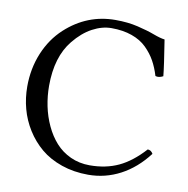

<svg xmlns="http://www.w3.org/2000/svg" viewBox="-76 -732 799 816"><g transform="rotate(10 323.0 -324.0)"><path d="M356.9 9.8Q294.4 9.8 241.5 -8.5Q188.5 -26.9 151.4 -58.1Q114.3 -89.4 88.1 -131.1Q62 -172.9 49.6 -219.2Q37.1 -265.6 37.1 -314.9Q37.1 -392.6 64.9 -459.7Q92.8 -526.9 143.1 -573.2Q235.8 -658.2 357.9 -658.2Q411.6 -658.2 454.6 -647.9Q497.6 -637.7 528.3 -626.2Q559.1 -614.7 577.1 -612.8Q595.2 -499.5 599.1 -458Q580.6 -448.2 565.9 -453.1Q555.2 -488.3 539.8 -516.1Q524.4 -543.9 499.3 -568.8Q474.1 -593.8 435.5 -607.4Q397 -621.1 347.2 -621.1Q306.6 -621.1 265.1 -598.9Q223.6 -576.7 187.5 -532.2Q127.9 -459 127.9 -334Q127.9 -289.6 136.7 -246.6Q145.5 -203.6 163.8 -164.3Q182.1 -125 208.5 -95.5Q234.9 -65.9 272.9 -48.3Q311 -30.8 356 -30.8Q425.8 -30.8 480.5 -56.4Q535.2 -82 587.9 -140.1Q602.5 -140.1 610.8 -125Q560.1 -58.6 495.1 -24.4Q430.2 9.8 356.9 9.8Z"/></g></svg>

Font: Linux Libertine G
Style: Regular
Weight: 400
Designer: Philipp H. Poll
Foundry: Philipp H. Poll
Version: Version 4.7.5